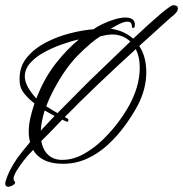

<svg xmlns="http://www.w3.org/2000/svg" viewBox="-25 -609 701 735"><path d="M7 106Q-5 106 -5 94Q-5 87 -2 80Q9 44 40 -2Q48 -13 60.5 -29Q73 -45 90 -65Q85 -85 85 -105Q85 -129 91 -156.5Q97 -184 107 -213Q85 -230 69 -249.5Q53 -269 51 -289Q50 -294 50 -299.5Q50 -305 50 -309Q50 -355 78 -389Q106 -423 150 -446Q194 -469 243 -481.5Q292 -494 333 -497Q345 -506 366.5 -516.5Q388 -527 412.5 -534.5Q437 -542 456 -542Q473 -542 483 -534.5Q493 -527 491 -509Q490 -503 485 -502Q480 -501 480 -507Q480 -526 463 -526Q450 -526 432.5 -517.5Q415 -509 399 -499Q427 -495 448 -485Q469 -475 485 -461Q621 -589 638 -589Q656 -589 656 -577Q656 -570 652.5 -565Q649 -560 642 -553Q626 -540 603 -519Q580 -498 549 -470L508 -433Q522 -412 528.5 -386.5Q535 -361 535 -333Q535 -268 502 -205Q481 -166 452 -126.5Q423 -87 387 -54Q351 -21 308 -1.5Q265 18 216 18Q173 18 144.5 4Q116 -10 102 -35L99 -32Q79 -12 65 6.5Q51 25 41 41Q36 48 33 55Q30 62 28 67Q27 70 27 75Q27 82 32 87Q33 88 33 91Q31 97 21.5 101.5Q12 106 7 106ZM195 -176 313 -295 474 -450Q445 -477 404 -477Q394 -477 382.5 -475Q371 -473 359 -470Q325 -449 275 -399Q225 -349 181 -266Q163 -232 152 -202Q163 -195 174 -188.5Q185 -182 195 -176ZM114 -232 122 -251Q149 -316 190 -368Q231 -420 277 -458Q245 -451 209 -438Q173 -425 141.5 -407.5Q110 -390 90 -367Q70 -344 70 -316Q70 -283 107 -240ZM213 3Q255 3 295.5 -19.5Q336 -42 372 -77.5Q408 -113 436 -152.5Q464 -192 480 -226Q496 -260 503 -291Q510 -322 510 -350Q510 -391 495 -421Q340 -280 223 -161Q226 -159 229 -157.5Q232 -156 235 -154Q237 -152 237 -150Q237 -147 235 -144.5Q233 -142 231 -143L213 -151L164 -100L133 -69Q139 -35 159.5 -16Q180 3 213 3ZM131 -109 163 -143 184 -165 146 -186Q133 -144 131 -109Z"/></svg>

Font: Grey Qo
Style: Regular
Weight: 400
Designer: Robert E. Leuschke
Foundry: Robert E. Leuschke
Version: Version 2.010